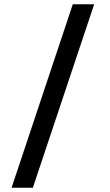

<svg xmlns="http://www.w3.org/2000/svg" viewBox="-20 -879 514 899"><path d="M34.2 0 320.8 -858.9H420.9L133.8 0Z"/></svg>

Font: SimahzazaarabicW05-Regular
Style: Regular
Weight: 400
Designer: Ahmed zaza
Foundry: Ahmed zaza
Version: Version 1.001